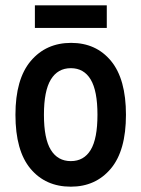

<svg xmlns="http://www.w3.org/2000/svg" viewBox="-20 -690 531 721"><path d="M38 -259Q38 -393 95.5 -461Q153 -529 247 -529Q341 -529 397 -461Q453 -393 453 -259Q453 -124 396 -56.5Q339 11 246 11Q151 11 94.5 -56.5Q38 -124 38 -259ZM145 -259Q145 -169 171 -127Q197 -85 246 -85Q295 -85 320.5 -127Q346 -169 346 -259Q346 -349 320.5 -391.5Q295 -434 246 -434Q197 -434 171 -391.5Q145 -349 145 -259ZM111 -585V-670H381V-585Z"/></svg>

Font: Radio Canada Condensed Medium
Style: Regular
Weight: 500
Width: 3
Designer: Charles Daoud, Etienne Aubert Bonn, Alexandre Saumier Demers, Jacques Le Bailly
Foundry: Radio-Canada
Version: Version 2.104; ttfautohint (v1.8.4.7-5d5b);gftools[0.9.28.de